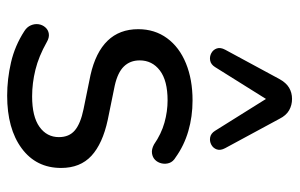

<svg xmlns="http://www.w3.org/2000/svg" viewBox="-166 -640 816 523"><g transform="rotate(90 241.5 -379.0)"><path d="M241 9Q196 9 150.5 -1.5Q105 -12 65 -38Q54 -45 49.5 -55.5Q45 -66 46.5 -76.5Q48 -87 55 -95Q62 -103 72.5 -104.5Q83 -106 95 -99Q134 -77 170.5 -68Q207 -59 243 -59Q298 -59 326 -79Q354 -99 354 -132Q354 -160 335.5 -175.5Q317 -191 278 -199L185 -218Q123 -232 91.5 -264.5Q60 -297 60 -348Q60 -393 84.5 -426.5Q109 -460 153 -478Q197 -496 254 -496Q298 -496 337.5 -484.5Q377 -473 409 -450Q421 -443 424.5 -432.5Q428 -422 425.5 -411.5Q423 -401 416 -394Q409 -387 398 -385.5Q387 -384 374 -391Q345 -411 314.5 -419.5Q284 -428 254 -428Q200 -428 172.5 -407Q145 -386 145 -352Q145 -326 161.5 -309Q178 -292 214 -284L307 -265Q372 -251 405 -220.5Q438 -190 438 -138Q438 -70 384.5 -30.5Q331 9 241 9ZM384 -585Q391 -572 387.5 -562Q384 -552 374.5 -547Q365 -542 354.5 -544Q344 -546 337 -557L250 -696L163 -557Q156 -546 145.5 -544Q135 -542 125.5 -547Q116 -552 112.5 -562Q109 -572 116 -585L196 -733Q206 -751 219.5 -759Q233 -767 250 -767Q267 -767 281 -759Q295 -751 304 -733Z"/></g></svg>

Font: Nunito ExtraLight Medium
Style: Regular
Weight: 500
Version: Version 3.602